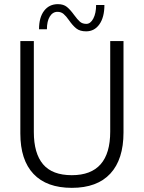

<svg xmlns="http://www.w3.org/2000/svg" viewBox="-20 -895 694 925"><path d="M78 -252V-697H143V-259Q143 -156 187.5 -103.5Q232 -51 326 -51Q511 -51 511 -261V-697H575V-257Q575 -127 511.5 -58.5Q448 10 326 10Q205 10 141.5 -57Q78 -124 78 -252ZM312 -798Q298 -818 286 -828Q274 -838 257 -838Q234 -838 220 -815.5Q206 -793 206 -754H168Q168 -811 192.5 -843Q217 -875 259 -875Q286 -875 302.5 -861.5Q319 -848 337 -823Q353 -801 365 -790.5Q377 -780 396 -780Q416 -780 429.5 -805.5Q443 -831 443 -871H483Q483 -812 459 -778Q435 -744 395 -744Q365 -744 347.5 -758Q330 -772 312 -798Z"/></svg>

Font: Hanken Grotesk Light
Style: Regular
Weight: 300
Designer: Alfredo Marco Pradil
Foundry: Hanken Design Co.
Version: Version 3.014